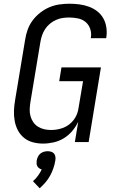

<svg xmlns="http://www.w3.org/2000/svg" viewBox="-20 -763 640 1031"><path d="M211 8Q183 8 156.5 1Q130 -6 109.5 -22.5Q89 -39 76.5 -62.5Q64 -86 59 -113Q54 -140 55 -168Q56 -196 61 -225L115 -550Q119 -577 128.5 -603.5Q138 -630 155 -653Q172 -676 195.5 -694.5Q219 -713 245 -724Q271 -735 298.5 -739Q326 -743 353 -743Q380 -743 406.5 -739.5Q433 -736 457.5 -727Q482 -718 502 -702.5Q522 -687 534.5 -665Q547 -643 551 -616.5Q555 -590 551 -563L550 -558H467L468 -561Q472 -585 464.5 -607.5Q457 -630 440 -644.5Q423 -659 399.5 -664Q376 -669 352 -669Q334 -669 316.5 -666.5Q299 -664 281 -656Q263 -648 248 -635.5Q233 -623 222.5 -607Q212 -591 206 -573.5Q200 -556 197 -538L143 -213Q140 -193 139.5 -174.5Q139 -156 144 -138.5Q149 -121 159 -106.5Q169 -92 184.5 -82.5Q200 -73 217.5 -69Q235 -65 255 -65Q271 -65 288 -68Q305 -71 321.5 -77.5Q338 -84 352.5 -95.5Q367 -107 377.5 -121.5Q388 -136 394 -152Q400 -168 402 -185L426 -327H298L310 -401H522L456 0H382L400 -109Q387 -82 367.5 -59Q348 -36 322.5 -20.5Q297 -5 268 1.5Q239 8 211 8ZM193 248 157 210Q172 197 184 180.5Q196 164 204 147Q197 145 190.5 140.5Q184 136 180.5 129.5Q177 123 176.5 115Q176 107 177 99Q179 89 183.5 79Q188 69 196.5 62Q205 55 215.5 52Q226 49 236 49Q246 49 255.5 52Q265 55 270.5 62Q276 69 277.5 79Q279 89 277 99Q274 119 267 139.5Q260 160 249.5 179.5Q239 199 224.5 216Q210 233 193 248Z"/></svg>

Font: Iosevka Custom Oblique
Style: Regular
Weight: 400
Italic angle: -9°
Designer: Belleve Invis
Foundry: Belleve Invis
Version: Version 27.0.1